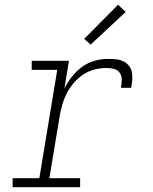

<svg xmlns="http://www.w3.org/2000/svg" viewBox="-20 -785 640 805"><path d="M33 0V-38H145L220 -492H113V-530H269L250 -413Q263 -440 281.5 -463.5Q300 -487 324 -504.5Q348 -522 376 -530Q404 -538 432 -538Q449 -538 465.5 -536.5Q482 -535 496 -528.5Q510 -522 520 -510Q530 -498 533 -482.5Q536 -467 534.5 -450Q533 -433 530 -417H487Q490 -433 490.5 -449.5Q491 -466 482.5 -479Q474 -492 458.5 -496Q443 -500 426 -500Q401 -500 376 -493.5Q351 -487 329 -472.5Q307 -458 289.5 -437.5Q272 -417 260 -393.5Q248 -370 241 -345.5Q234 -321 230 -297L187 -38H316V0ZM360 -598 333 -622 475 -765 507 -735Z"/></svg>

Font: Iosevka Curly Slab XLtExObl
Style: Regular
Weight: 200
Width: 7
Italic angle: -9°
Monospace: yes
Designer: Belleve Invis
Foundry: Belleve Invis
Version: Version 11.0.0; ttfautohint (v1.8.3)